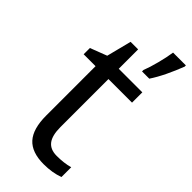

<svg xmlns="http://www.w3.org/2000/svg" viewBox="-246 -811 869 869"><g transform="rotate(45 189.0 -376.5)"><path d="M91.8 -154.3V-470.2H15.6V-510.3L95.7 -541L126 -660.2H174.3V-536.1H325.2V-470.2H174.3V-162.6Q174.3 -109.4 193.8 -84Q213.4 -58.6 254.4 -58.6Q301.3 -58.6 337.4 -68.8V-6.3Q294.4 9.8 239.3 9.8Q163.1 9.8 127.4 -29.8Q91.8 -69.3 91.8 -154.3ZM296.4 -761.7H378.4V-753.9Q363.3 -714.4 343.8 -673.6Q324.2 -632.8 303.7 -602.1H257.3V-611.3Q268.6 -639.6 280 -683.6Q291.5 -727.5 296.4 -761.7Z"/></g></svg>

Font: Viking Open Sans
Style: Regular
Weight: 400
Foundry: Ascender Corporation
Version: Version 2.001